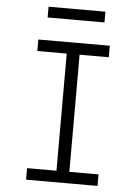

<svg xmlns="http://www.w3.org/2000/svg" viewBox="-60 -950 720 996"><g transform="rotate(5 300.0 -452.0)"><path d="M114 0V-60H267V-670H114V-730H486V-670H334V-60H486V0ZM152 -848V-904H448V-848Z"/></g></svg>

Font: Tiny ExtraLight
Style: Regular
Weight: 200
Monospace: yes
Designer: Philipp Nurullin, Konstantin Bulenkov
Foundry: JetBrains
Version: Version 2.251; ttfautohint (v1.8.4.7-5d5b)